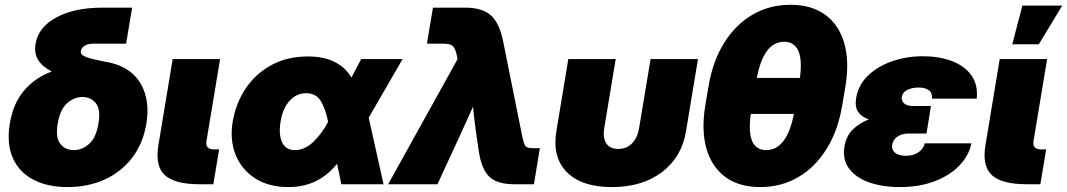

<svg xmlns="http://www.w3.org/2000/svg" viewBox="-20 -759 4396 791"><path d="M258.3 11.7Q174.8 11.7 116.5 -19.3Q58.1 -50.3 32.5 -108.9Q6.8 -167.5 20.5 -250Q34.2 -333.5 79.6 -386.5Q125 -439.5 193.4 -464.4Q155.8 -483.4 137.9 -511Q120.1 -538.6 126.5 -578.1Q137.7 -647 212.2 -687.3Q286.6 -727.5 402.3 -727.5H524.4L499.5 -579.1H363.8Q342.8 -579.1 329.1 -570.8Q315.4 -562.5 313 -548.3Q311 -536.6 324 -529.3Q336.9 -522 357.9 -516.8Q378.9 -511.7 400.9 -507.3Q411.1 -505.4 420.9 -503.4Q430.7 -501.5 439 -499.5Q523.4 -478.5 561 -411.9Q598.6 -345.2 583 -249.5Q569.3 -167.5 524.4 -108.9Q479.5 -50.3 410.9 -19.3Q342.3 11.7 258.3 11.7ZM283.7 -140.6Q318.4 -140.6 347.2 -166.3Q376 -191.9 385.7 -250Q395.5 -308.1 375 -333.7Q354.5 -359.4 319.8 -359.4Q285.2 -359.4 256.3 -333.7Q227.5 -308.1 217.8 -250Q208 -191.9 228.5 -166.3Q249 -140.6 283.7 -140.6Z M802.2 0Q699.7 0 659.2 -37.4Q618.7 -74.7 632.3 -159.2L691.4 -515.6H886.7L830.6 -177.7Q825.2 -143.6 861.3 -143.6H882.8L858.9 0Z M1167.5 11.7Q1087.9 11.7 1032 -23.7Q976.1 -59.1 951.2 -120.1Q926.3 -181.2 938.5 -256.8Q951.7 -334.5 992.7 -395.3Q1033.7 -456.1 1098.6 -491.2Q1163.6 -526.4 1248.5 -526.4Q1314.9 -526.4 1359.1 -503.7Q1403.3 -481 1427.7 -439.5L1467.8 -515.6H1638.7L1499 -274.4L1560.1 0H1386.2L1368.7 -84.5Q1330.1 -36.6 1280.8 -12.5Q1231.4 11.7 1167.5 11.7ZM1332 -257.3 1331.5 -258.8Q1320.8 -311.5 1301.3 -343.3Q1281.7 -375 1241.2 -375Q1201.7 -375 1173.3 -344Q1145 -313 1136.2 -259.8Q1127 -205.1 1142.1 -172.9Q1157.2 -140.6 1194.8 -140.6Q1235.4 -140.6 1270.8 -174.6Q1306.2 -208.5 1331.1 -255.9Z M1579.1 0 1865.2 -515.6 1861.8 -531.2Q1856.4 -558.6 1845.7 -568.8Q1835 -579.1 1809.1 -579.1H1738.8L1763.7 -727.5H1896.5Q1966.3 -727.5 2002 -696Q2037.6 -664.6 2052.7 -588.9L2131.8 -196.3Q2137.2 -169.4 2143.6 -158.9Q2149.9 -148.4 2176.8 -148.4H2204.1L2179.7 0H2097.7Q2028.3 0 1995.8 -31Q1963.4 -62 1952.1 -138.7L1940.4 -218.8Q1937 -243.7 1934.1 -269Q1931.2 -294.4 1928.7 -319.8Q1917.5 -294.4 1906.2 -269.3Q1895 -244.1 1883.3 -218.8L1782.2 0Z M2501 11.7Q2376 11.7 2315.2 -50Q2254.4 -111.8 2272 -217.8L2321.3 -515.6H2516.6L2469.2 -230.5Q2462.9 -191.4 2477.5 -168.5Q2492.2 -145.5 2526.9 -145.5Q2561.5 -145.5 2584 -168.5Q2606.4 -191.4 2612.8 -230.5L2660.2 -515.6H2855.5L2806.2 -217.8Q2788.6 -111.8 2707.3 -50Q2626 11.7 2501 11.7Z M3111.8 11.7Q3025.4 11.7 2969 -29.3Q2912.6 -70.3 2890.6 -146Q2868.7 -221.7 2885.7 -324.7L2898.9 -402.8Q2916 -506.3 2962.9 -581.8Q3009.8 -657.2 3079.8 -698.2Q3149.9 -739.3 3236.3 -739.3Q3323.2 -739.3 3379.6 -698.2Q3436 -657.2 3458 -581.8Q3480 -506.3 3462.9 -402.8L3449.7 -324.7Q3432.6 -221.7 3385.7 -146Q3338.9 -70.3 3268.8 -29.3Q3198.7 11.7 3111.8 11.7ZM3137.2 -140.6Q3178.2 -140.6 3207.3 -177.7Q3236.3 -214.8 3250.5 -289.6H3073.2Q3052.2 -140.6 3137.2 -140.6ZM3098.1 -438H3275.4Q3285.6 -512.7 3268.8 -549.8Q3252 -586.9 3210.9 -586.9Q3126 -586.9 3098.1 -438Z M3686.5 11.7Q3616.2 11.7 3561.5 -7.3Q3506.8 -26.4 3478.5 -63.7Q3450.2 -101.1 3459 -154.8Q3466.3 -199.2 3493.7 -225.8Q3521 -252.4 3559.6 -267.1Q3529.3 -277.3 3515.1 -298.3Q3501 -319.3 3507.3 -356.4Q3516.1 -408.7 3555.4 -447Q3594.7 -485.4 3654.3 -506.3Q3713.9 -527.3 3782.7 -527.3Q3848.1 -527.3 3900.1 -508.1Q3952.1 -488.8 3981 -450Q4009.8 -411.1 4003.9 -352.5H3819.8Q3821.3 -376.5 3806.4 -387.5Q3791.5 -398.4 3764.2 -398.4Q3738.8 -398.4 3718.8 -389.2Q3698.7 -379.9 3695.3 -359.9Q3692.9 -343.3 3705.1 -332.8Q3717.3 -322.3 3741.7 -322.3H3815.4L3810.1 -291H3810.5L3796.9 -209H3724.1Q3697.3 -209 3678.5 -197Q3659.7 -185.1 3655.8 -163.6Q3652.3 -142.1 3667.5 -129.6Q3682.6 -117.2 3711.9 -117.2Q3742.7 -117.2 3762.9 -130.9Q3783.2 -144.5 3790 -168.5H3981.9Q3971.7 -117.7 3932.4 -76.9Q3893.1 -36.1 3830.3 -12.2Q3767.6 11.7 3686.5 11.7Z M4209.5 0Q4106.9 0 4066.4 -37.4Q4025.9 -74.7 4039.6 -159.2L4098.6 -515.6H4293.9L4237.8 -177.7Q4232.4 -143.6 4268.6 -143.6H4290L4266.1 0ZM4150.4 -576.7 4191.9 -735.8H4356L4259.8 -576.7Z"/></svg>

Font: Inter Display Black
Style: Italic
Weight: 900
Italic angle: -9.39999°
Designer: Rasmus Andersson
Foundry: rsms
Version: Version 4.000;git-a52131595